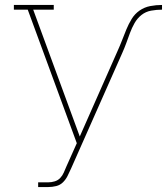

<svg xmlns="http://www.w3.org/2000/svg" viewBox="-20 -550 674 775"><path d="M134 205V186H175Q188 186 201 182Q214 178 223 168.5Q232 159 237.5 146.5Q243 134 248 122L290 28L92 -511H36V-530H197V-511H114L302 1L454 -343Q464 -365 472.5 -387Q481 -409 490 -431Q499 -453 511.5 -473.5Q524 -494 543.5 -507.5Q563 -521 586.5 -525.5Q610 -530 634 -530V-511Q612 -511 590 -507Q568 -503 551 -489.5Q534 -476 523 -456.5Q512 -437 504.5 -416.5Q497 -396 489.5 -375.5Q482 -355 473 -335L267 130Q260 145 253 159.5Q246 174 234.5 185.5Q223 197 207 201Q191 205 175 205Z"/></svg>

Font: Iosevka Slab Thin Extended
Style: Regular
Weight: 100
Width: 7
Monospace: yes
Designer: Belleve Invis
Foundry: Belleve Invis
Version: Version 11.1.1; ttfautohint (v1.8.3)